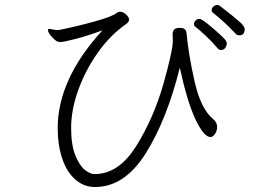

<svg xmlns="http://www.w3.org/2000/svg" viewBox="-20 -750 1040 772"><path d="M928 -614Q882 -663 836 -699Q831 -703 831 -709Q831 -717 838 -723.5Q845 -730 853 -730Q860 -730 866 -725Q929 -676 946.5 -659.5Q964 -643 964 -632Q964 -623 959.5 -615.5Q955 -608 942 -608Q934 -608 928 -614ZM174 -633Q176 -634 178 -634Q181 -634 193 -631.5Q205 -629 212 -629L220 -630Q290 -644 361.5 -664Q433 -684 449 -698Q456 -703 462 -703Q474 -703 486.5 -692Q499 -681 499 -671Q499 -662 488 -654Q423 -609 373 -538Q323 -467 294.5 -387.5Q266 -308 266 -236Q266 -168 282.5 -126.5Q299 -85 320.5 -67.5Q342 -50 360 -50Q458 -50 528.5 -164Q599 -278 637 -412.5Q675 -547 675 -586L674 -612Q674 -623 679.5 -630.5Q685 -638 705 -638Q715 -638 722 -633Q729 -628 730 -617Q738 -530 762.5 -422Q787 -314 835 -273Q853 -259 853 -240Q853 -224 844.5 -211.5Q836 -199 826 -199Q800 -199 766.5 -269Q733 -339 703 -478Q651 -269 566 -133.5Q481 2 362 2Q317 2 282.5 -28.5Q248 -59 230 -113Q212 -167 212 -235Q212 -333 257 -431.5Q302 -530 392 -628Q332 -606 284 -593.5Q236 -581 222 -581Q216 -581 209 -584Q200 -589 186.5 -604Q173 -619 173 -629Q173 -632 174 -633ZM781 -674Q787 -674 791 -671Q811 -659 844.5 -629.5Q878 -600 888 -587Q892 -581 892 -575Q892 -569 887 -559Q880 -549 870 -549Q860 -549 854 -557Q834 -581 808 -605.5Q782 -630 765 -643Q760 -647 760 -653Q760 -661 766.5 -667.5Q773 -674 781 -674Z"/></svg>

Font: JyunsaiKaai Light
Style: Regular
Weight: 300
Designer: Fontworks Inc.
Version: Version 0.030;April 7, 2024;FontCreator 14.0.0.2901 64-bit